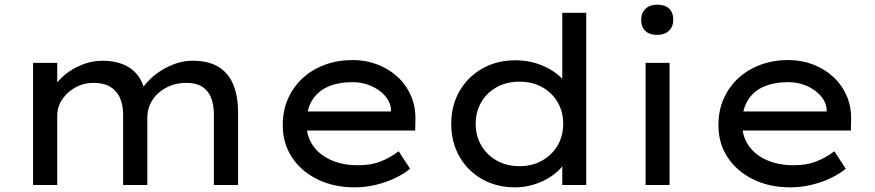

<svg xmlns="http://www.w3.org/2000/svg" viewBox="-20 -795 3759 825"><path d="M122 0V-525H226V-397L199 -393Q207 -417 227 -442Q247 -467 277 -487.5Q307 -508 343.5 -521Q380 -534 422 -534Q471 -534 510 -518Q549 -502 573.5 -469Q598 -436 606 -387L582 -393L589 -410Q601 -431 622.5 -452.5Q644 -474 673.5 -492.5Q703 -511 737 -522.5Q771 -534 807 -534Q877 -534 920 -507Q963 -480 983 -430Q1003 -380 1003 -311V0H899V-301Q899 -346 886.5 -376.5Q874 -407 848 -423Q822 -439 780 -439Q745 -439 714.5 -427.5Q684 -416 661 -395.5Q638 -375 625.5 -348Q613 -321 613 -290V0H509V-303Q509 -345 495 -375.5Q481 -406 453 -422.5Q425 -439 382 -439Q348 -439 320 -427Q292 -415 270.5 -395Q249 -375 237.5 -350.5Q226 -326 226 -300V0Z M1504 10Q1414 10 1344 -24.5Q1274 -59 1234.5 -119Q1195 -179 1195 -257Q1195 -321 1218 -372Q1241 -423 1281.5 -460Q1322 -497 1377 -517Q1432 -537 1495 -537Q1552 -537 1601.5 -518Q1651 -499 1688 -465Q1725 -431 1745.5 -384.5Q1766 -338 1765 -282L1764 -234H1279L1256 -316H1675L1660 -303V-327Q1656 -360 1632 -386Q1608 -412 1572 -427Q1536 -442 1495 -442Q1435 -442 1390.5 -423Q1346 -404 1321.5 -364.5Q1297 -325 1297 -264Q1297 -209 1325 -169Q1353 -129 1403 -107Q1453 -85 1518 -85Q1574 -85 1615 -101Q1656 -117 1693 -145L1742 -70Q1716 -48 1677 -29.5Q1638 -11 1593.5 -0.5Q1549 10 1504 10Z M2194 10Q2113 10 2051 -25.5Q1989 -61 1954 -122.5Q1919 -184 1919 -263Q1919 -342 1954.5 -403.5Q1990 -465 2052.5 -500.5Q2115 -536 2195 -536Q2242 -536 2283.5 -523Q2325 -510 2357.5 -488.5Q2390 -467 2408 -441.5Q2426 -416 2426 -391L2396 -389V-740H2499V0H2396V-133L2416 -130Q2416 -106 2397.5 -82Q2379 -58 2348 -37Q2317 -16 2277 -3Q2237 10 2194 10ZM2212 -81Q2267 -81 2309.5 -105Q2352 -129 2376 -170Q2400 -211 2400 -263Q2400 -315 2376 -356Q2352 -397 2309.5 -420.5Q2267 -444 2212 -444Q2157 -444 2114.5 -420.5Q2072 -397 2048 -356Q2024 -315 2024 -263Q2024 -211 2048 -170Q2072 -129 2114.5 -105Q2157 -81 2212 -81Z M2754 0V-525H2857V0ZM2804 -645Q2771 -645 2753 -662Q2735 -679 2735 -710Q2735 -739 2753.5 -757Q2772 -775 2804 -775Q2837 -775 2855 -758Q2873 -741 2873 -710Q2873 -681 2854.5 -663Q2836 -645 2804 -645Z M3376 10Q3286 10 3216 -24.5Q3146 -59 3106.5 -119Q3067 -179 3067 -257Q3067 -321 3090 -372Q3113 -423 3153.5 -460Q3194 -497 3249 -517Q3304 -537 3367 -537Q3424 -537 3473.5 -518Q3523 -499 3560 -465Q3597 -431 3617.5 -384.5Q3638 -338 3637 -282L3636 -234H3151L3128 -316H3547L3532 -303V-327Q3528 -360 3504 -386Q3480 -412 3444 -427Q3408 -442 3367 -442Q3307 -442 3262.5 -423Q3218 -404 3193.5 -364.5Q3169 -325 3169 -264Q3169 -209 3197 -169Q3225 -129 3275 -107Q3325 -85 3390 -85Q3446 -85 3487 -101Q3528 -117 3565 -145L3614 -70Q3588 -48 3549 -29.5Q3510 -11 3465.5 -0.5Q3421 10 3376 10Z"/></svg>

Font: Lexend Exa
Style: Regular
Weight: 400
Designer: Bonnie Shaver-Troup, Thomas Jockin
Foundry: Lexend
Version: Version 1.007